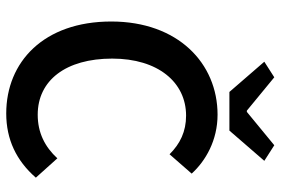

<svg xmlns="http://www.w3.org/2000/svg" viewBox="-162 -726 900 616"><g transform="rotate(90 288.0 -418.0)"><path d="M49 -325C49 -108 179 12 344 12C427 12 495 -20 550 -83L488 -152C451 -112 406 -89 348 -89C238 -89 168 -179 168 -328C168 -475 244 -565 351 -565C402 -565 441 -546 475 -512L537 -583C496 -628 430 -666 348 -666C183 -666 49 -539 49 -325ZM275 -704H399L496 -816L446 -848L339 -760H335L228 -848L178 -816Z"/></g></svg>

Font: DAIFUKU Sans Semibold
Style: Regular
Weight: 600
Designer: Original font ‘Source Sans 3’ : Paul D. Hunt
Foundry: Daifuku
Version: Version 1.000